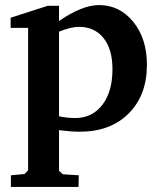

<svg xmlns="http://www.w3.org/2000/svg" viewBox="-20 -519 631 758"><path d="M22 -409V-449L168 -496H213V-436Q304 -499 371 -499Q452 -499 506 -433Q560 -367 560 -263Q560 -143 488 -71Q416 1 295 1Q262 1 213 -5V155L228 169L291 173L290 219H23V173L77 168L91 153V-409ZM213 -60Q245 -53 277 -53Q344 -53 384 -105Q424 -157 424 -246Q424 -325 388.5 -369Q353 -413 292 -413Q260 -413 213 -394Z"/></svg>

Font: Khartiya
Style: Bold
Weight: 700
Version: Version 1.0.2